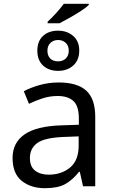

<svg xmlns="http://www.w3.org/2000/svg" viewBox="-20 -978 601 1008"><path d="M446 -952Q436 -941 408 -922.5Q380 -904 348 -886Q316 -868 293 -856H230V-864Q251 -883 275 -909.5Q299 -936 315 -958H446ZM285 -817Q332 -817 364 -789.5Q396 -762 396 -713Q396 -662 364.5 -634Q333 -606 285 -606Q236 -606 206 -634Q176 -662 176 -712Q176 -762 206 -789.5Q236 -817 285 -817ZM285 -768Q261 -768 245 -753Q229 -738 229 -712Q229 -686 243.5 -671Q258 -656 285 -656Q310 -656 325.5 -671Q341 -686 341 -712Q341 -738 325 -753Q309 -768 285 -768ZM288 -545Q386 -545 433 -502Q480 -459 480 -365V0H416L399 -76H395Q360 -32 321.5 -11Q283 10 215 10Q142 10 94 -28.5Q46 -67 46 -149Q46 -229 109 -272.5Q172 -316 303 -320L394 -323V-355Q394 -422 365 -448Q336 -474 283 -474Q241 -474 203 -461.5Q165 -449 132 -433L105 -499Q140 -518 188 -531.5Q236 -545 288 -545ZM314 -259Q214 -255 175.5 -227Q137 -199 137 -148Q137 -103 164.5 -82Q192 -61 235 -61Q303 -61 348 -98.5Q393 -136 393 -214V-262Z"/></svg>

Font: TSCustom
Style: Regular
Weight: 400
Designer: Monotype Design Team
Foundry: Monotype Imaging Inc.
Version: Version 2.004; ttfautohint (v1.8.3) -l 8 -r 50 -G 200 -x 14 